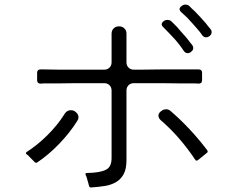

<svg xmlns="http://www.w3.org/2000/svg" viewBox="-20 -840 1040 838"><path d="M862 -687Q853 -701 841 -714Q830 -727 819 -739Q808 -751 797 -763Q790 -769 784 -775Q778 -781 772 -786Q755 -801 773 -814Q781 -820 789 -820Q800 -820 807 -813Q812 -808 818 -802Q824 -796 831 -790Q843 -777 855 -764.5Q867 -752 878 -739Q883 -732 888 -726Q893 -720 898 -714Q905 -706 903.5 -697Q902 -688 894 -682Q886 -677 880 -677Q869 -677 862 -687ZM782 -618Q763 -647 740.5 -671.5Q718 -696 694 -720Q677 -735 695 -748Q701 -753 711 -753Q722 -753 729 -746L753 -722Q758 -717 764 -709L787 -683Q790 -680 792.5 -676.5Q795 -673 798 -670Q804 -663 808.5 -656.5Q813 -650 818 -645Q831 -626 813 -613Q807 -608 799 -608Q789 -608 782 -618ZM368 -31 366 -38Q366 -41 365 -42L358 -67L354 -76Q350 -85 360 -85Q417 -86 442 -99Q467 -111 467 -150V-445Q467 -459 458 -468Q449 -477 435 -477H315L234 -476H171L157 -475Q142 -475 142 -490V-522Q142 -537 157 -537H171L234 -536H435Q449 -536 458 -545Q467 -554 467 -568V-693Q467 -707 476 -716Q485 -725 499 -725H500Q514 -725 523 -716Q532 -707 532 -693V-568Q532 -554 541 -545Q550 -536 564 -536H599L683 -537H847Q862 -537 862 -522V-490Q862 -475 847 -475L832 -476H766L683 -477H564Q550 -477 541 -468Q532 -459 532 -445V-141Q532 -103 520 -80.5Q508 -58 487 -45.5Q466 -33 438.5 -28.5Q411 -24 380 -22Q370 -20 368 -31ZM832 -143Q800 -191 762.5 -234.5Q725 -278 682 -315Q672 -324 671.5 -334.5Q671 -345 682 -354L684 -355Q692 -363 705 -363Q716 -363 724 -356Q812 -280 884 -185Q890 -177 882 -172L845 -142Q837 -135 832 -143ZM130 -134 124 -140Q124 -140 122 -142L105 -159Q105 -160 104 -161L97 -166Q89 -172 97 -177Q119 -191 142.5 -210Q166 -229 188 -251Q210 -273 229 -296.5Q248 -320 262 -343Q272 -359 289 -359Q298 -359 306 -355V-354Q318 -347 321.5 -335.5Q325 -324 317 -312Q286 -262 239.5 -213.5Q193 -165 144 -132Q136 -126 130 -134Z"/></svg>

Font: Higure Gothic
Style: Regular
Weight: 400
Designer: Yoshimichi Ohira
Foundry: Positype
Version: Version 1.000